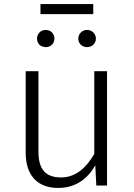

<svg xmlns="http://www.w3.org/2000/svg" viewBox="-20 -917 662 949"><path d="M441 -847V-897H180V-847ZM206 -769C181 -769 163 -750 163 -726C163 -702 181 -684 206 -684C231 -684 249 -702 249 -726C249 -750 231 -769 206 -769ZM410 -769C386 -769 367 -750 367 -726C367 -702 386 -684 410 -684C435 -684 454 -702 454 -726C454 -750 435 -769 410 -769ZM509 -565H446V-156C407 -89 355 -40 282 -40C207 -40 170 -78 170 -167V-565H107V-161C107 -50 166 12 267 12C354 12 413 -33 451 -100L456 0H509Z"/></svg>

Font: Glow Sans SC Normal
Style: Regular
Weight: 400
Designer: Ryoko NISHIZUKA (kana, bopomofo & ideographs); Paul D. Hunt (Latin, Greek & Cyrillic); Sandoll Communications, Soo-young
Version: Version 0.93